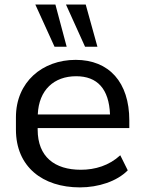

<svg xmlns="http://www.w3.org/2000/svg" viewBox="-20 -811 627 841"><path d="M330.1 9.8C411.1 9.8 492.2 -16.6 539.6 -64.9L506.8 -130.9C458 -85.9 397 -67.4 334 -67.4C219.7 -67.4 145 -124 145 -243.2V-250H546.4V-283.7C546.4 -450.2 458 -548.8 311.5 -548.8C165.5 -548.8 49.8 -451.7 49.8 -297.4V-243.2C49.8 -80.6 166.5 9.8 330.1 9.8ZM313.5 -477.1C406.2 -477.1 457.5 -421.9 461.9 -309.6H145.5C149.9 -417.5 217.3 -477.1 313.5 -477.1ZM406.7 -606.4 355.5 -791H269L352.5 -606.4ZM272 -606.4 222.7 -791H134.8L218.8 -606.4Z"/></svg>

Font: Winston
Style: Regular
Weight: 400
Designer: Vernon Adams, Kim Jin-seong, David Berlow, Cristiano Sobral
Foundry: The Winston Project Authors
Version: Version 3.004